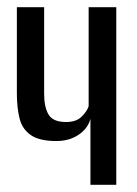

<svg xmlns="http://www.w3.org/2000/svg" viewBox="-20 -515 383 535"><path d="M232 0V-184Q225 -157 199 -139.5Q173 -122 137 -122Q90 -122 66 -138.5Q42 -155 34.5 -185Q27 -215 27 -255V-495H103V-254Q103 -216 115.5 -195.5Q128 -175 164 -175Q192 -175 207 -189.5Q222 -204 227 -219V-495H304V0Z"/></svg>

Font: Alumni Sans Medium
Style: Regular
Weight: 500
Designer: Robert E. Leuschke
Foundry: Robert E. Leuschke
Version: Version 1.018